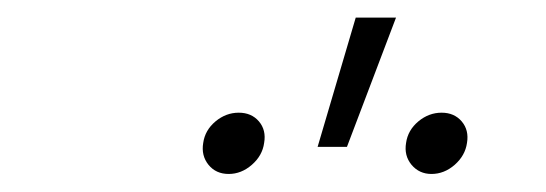

<svg xmlns="http://www.w3.org/2000/svg" viewBox="-20 -837 609 214"><path d="M460.9 -643.1Q447.3 -643.1 438.7 -653.3Q430.2 -663.6 432.6 -677.7Q434.6 -691.9 446.3 -701.7Q458 -711.4 472.2 -711.4Q486.3 -711.4 494.6 -701.7Q502.9 -691.9 500.5 -677.7Q498.5 -663.6 486.8 -653.3Q475.1 -643.1 460.9 -643.1ZM234.9 -643.1Q220.7 -643.1 212.4 -653.3Q204.1 -663.6 206.5 -677.7Q208.5 -691.9 220.2 -701.7Q231.9 -711.4 246.1 -711.4Q260.3 -711.4 268.6 -701.7Q276.9 -691.9 274.4 -677.7Q272.5 -663.6 260.7 -653.3Q249 -643.1 234.9 -643.1ZM334 -673.3 376.5 -817.4H421.4L366.7 -673.3Z"/></svg>

Font: Inter 28pt ExtraLight
Style: Italic
Weight: 250
Italic angle: -9.3988°
Designer: Rasmus Andersson
Foundry: rsms
Version: Version 4.001;git-66647c0bb